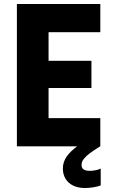

<svg xmlns="http://www.w3.org/2000/svg" viewBox="-20 -740 571 971"><path d="M65.4 -719.7H487.3V-577.1H225.6V-432.6H442.4V-294.9H225.6V-142.6H487.3V0H486.3Q454.1 20.5 435.3 34.2Q416.5 47.9 404.3 63Q392.1 78.1 392.6 93.8Q391.1 124 434.6 124Q448.2 124 464.8 120.6Q481.4 117.2 489.3 112.3V197.3Q476.1 203.6 451.9 207.3Q427.7 210.9 409.2 210.9Q376 210.9 350.8 199Q325.7 187 311.8 164.6Q297.9 142.1 297.9 112.3Q297.9 80.1 316.2 53.2Q334.5 26.4 370.1 0H65.4Z"/></svg>

Font: Reddit Sans Vanilla ExtraBold
Style: Regular
Weight: 800
Designer: Stephen Hutchings
Foundry: Reddit
Version: Version 1.013